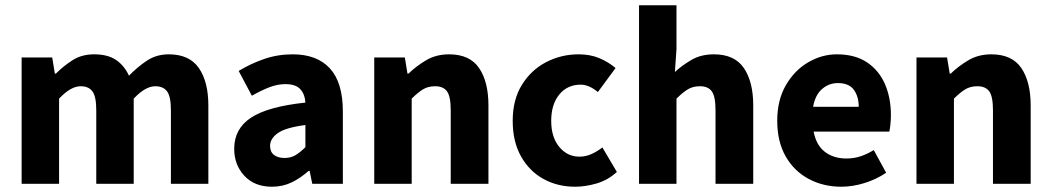

<svg xmlns="http://www.w3.org/2000/svg" viewBox="-20 -697 3986 728"><path d="M62 0V-479H178L188 -418H192Q221 -447 255.5 -469Q290 -491 337 -491Q388 -491 419.5 -470Q451 -449 469 -410Q501 -443 537 -467Q573 -491 620 -491Q698 -491 734 -439Q770 -387 770 -297V0H628V-279Q628 -331 613.5 -350.5Q599 -370 569 -370Q531 -370 487 -323V0H345V-279Q345 -331 330.5 -350.5Q316 -370 286 -370Q248 -370 204 -323V0Z M1011 11Q945 11 906.5 -30.5Q868 -72 868 -133Q868 -209 932 -251Q996 -293 1138 -308Q1136 -340 1118.5 -359Q1101 -378 1062 -378Q1032 -378 1001 -366Q970 -354 935 -334L885 -428Q931 -456 982 -473.5Q1033 -491 1090 -491Q1182 -491 1231 -437.5Q1280 -384 1280 -274V0H1164L1154 -49H1150Q1120 -22 1086 -5.5Q1052 11 1011 11ZM1059 -98Q1083 -98 1101 -109Q1119 -120 1138 -139V-223Q1062 -213 1033 -192Q1004 -171 1004 -144Q1004 -121 1019 -109.5Q1034 -98 1059 -98Z M1399 0V-479H1515L1525 -418H1529Q1559 -447 1596.5 -469Q1634 -491 1683 -491Q1761 -491 1796.5 -439Q1832 -387 1832 -297V0H1689V-279Q1689 -331 1675 -350.5Q1661 -370 1630 -370Q1603 -370 1583.5 -358Q1564 -346 1541 -323V0Z M2161 11Q2094 11 2040.5 -18.5Q1987 -48 1955.5 -104Q1924 -160 1924 -239Q1924 -319 1959 -375.5Q1994 -432 2051 -461.5Q2108 -491 2174 -491Q2218 -491 2252.5 -476.5Q2287 -462 2314 -439L2247 -348Q2213 -376 2182 -376Q2131 -376 2100.5 -338.5Q2070 -301 2070 -239Q2070 -177 2100.5 -140Q2131 -103 2177 -103Q2201 -103 2223 -113Q2245 -123 2264 -138L2319 -45Q2285 -14 2242.5 -1.5Q2200 11 2161 11Z M2403 0V-677H2545V-511L2539 -424Q2566 -449 2602 -470Q2638 -491 2687 -491Q2765 -491 2800.5 -439Q2836 -387 2836 -297V0H2693V-279Q2693 -331 2679 -350.5Q2665 -370 2634 -370Q2607 -370 2587.5 -358Q2568 -346 2545 -323V0Z M3170 11Q3102 11 3046.5 -18.5Q2991 -48 2959 -104Q2927 -160 2927 -239Q2927 -317 2959.5 -373.5Q2992 -430 3044 -460.5Q3096 -491 3153 -491Q3222 -491 3267.5 -460.5Q3313 -430 3335.5 -378Q3358 -326 3358 -261Q3358 -242 3356 -224Q3354 -206 3352 -198H3065Q3075 -146 3108 -121Q3141 -96 3189 -96Q3217 -96 3242 -104Q3267 -112 3293 -128L3340 -42Q3303 -17 3258 -3Q3213 11 3170 11ZM3063 -292H3236Q3236 -331 3217.5 -356.5Q3199 -382 3157 -382Q3123 -382 3097 -359.5Q3071 -337 3063 -292Z M3455 0V-479H3571L3581 -418H3585Q3615 -447 3652.5 -469Q3690 -491 3739 -491Q3817 -491 3852.5 -439Q3888 -387 3888 -297V0H3745V-279Q3745 -331 3731 -350.5Q3717 -370 3686 -370Q3659 -370 3639.5 -358Q3620 -346 3597 -323V0Z"/></svg>

Font: Narnoor ExtraBold
Style: Regular
Weight: 800
Designer: S. Sridhar Murthy
Foundry: SIL International
Version: Version 3.000